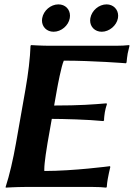

<svg xmlns="http://www.w3.org/2000/svg" viewBox="-20 -854 634 877"><path d="M197 -200 216.6 -311C264.6 -311 384 -308 451.8 -301L455.3 -304C454.9 -313 457.5 -333 459 -342C460.6 -351 465 -370 468.6 -379L466.1 -382C406.2 -377 345.3 -372 227.3 -372L240.2 -445C243.2 -462 260.2 -553 271.5 -577C405.5 -577 555.4 -565 555.4 -565L558.1 -569C558.5 -577 561.7 -601 563.3 -610C564.7 -618 567.8 -631 571.5 -645L570 -648C553.6 -646 530.5 -645 509.5 -645H205.5C171.5 -645 122 -648 122 -648L119.5 -645C117.4 -588 109.4 -520 96.2 -445L53 -200C39.8 -125 23.3 -54 5.7 0L6.2 3C6.2 3 56.7 0 91.7 0H405.7C426.7 0 449.6 1 465.2 3L467.7 0C468.6 -13.2 470.3 -26 472.1 -36C473.8 -46 481.4 -83 483.8 -91L482.5 -95C482.5 -95 316.6 -73 182.6 -73C182.4 -75.1 182.3 -77.7 182.3 -80.7C182.3 -111.6 194.3 -184.5 197 -200ZM392.7 -771C392 -767.4 391.7 -763.8 391.7 -760.4C391.7 -731.4 413.5 -709 444.8 -709C478.8 -709 512.7 -737 518.7 -771C519.3 -774.7 519.7 -778.3 519.7 -781.9C519.7 -811.6 497.2 -834 466.8 -834C431.8 -834 398.9 -806 392.7 -771ZM172.7 -771C172 -767.4 171.7 -763.8 171.7 -760.4C171.7 -731.4 193.5 -709 224.8 -709C259.8 -709 292.7 -737 298.7 -771C299.4 -774.8 299.7 -778.6 299.7 -782.2C299.7 -811.8 278 -834 246.8 -834C211.8 -834 178.9 -806 172.7 -771Z"/></svg>

Font: Linux Biolinum O 
Style: Bold Italic
Weight: 700
Designer: Philipp H. Poll
Foundry: Philipp H. Poll
Version: Version 1.3.2